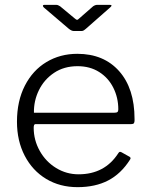

<svg xmlns="http://www.w3.org/2000/svg" viewBox="-20 -762 619 792"><path d="M304 -43Q412 -43 468 -130Q471 -135 474 -135.5Q477 -136 481 -134L515 -115Q518 -113 518.5 -110Q519 -107 516 -103Q479 -45 426 -17.5Q373 10 300 10Q227 10 170.5 -24Q114 -58 82 -119.5Q50 -181 50 -260Q50 -345 82.5 -408.5Q115 -472 171.5 -506Q228 -540 299 -540Q408 -540 471.5 -468.5Q535 -397 535 -271V-265Q535 -258 532.5 -254Q530 -250 521 -250H126Q119 -250 119 -235Q119 -184 144 -139.5Q169 -95 211.5 -69Q254 -43 304 -43ZM451 -297Q461 -297 464.5 -300Q468 -303 468 -311Q468 -359 447.5 -400Q427 -441 389 -465Q351 -489 300 -489Q244 -489 203 -461.5Q162 -434 140.5 -390Q119 -346 120 -297ZM381 -742H433Q440 -742 440 -739Q440 -736 434 -731L334 -643Q332 -642 327.5 -638Q323 -634 316 -634H285Q275 -634 263 -644L161 -731Q157 -735 157 -738Q157 -742 164 -742H211Q216 -742 219.5 -740.5Q223 -739 228 -736L287 -687Q295 -680 298 -680Q301 -680 308 -687L364 -736Q373 -742 381 -742Z"/></svg>

Font: Libre Franklin Light
Style: Regular
Weight: 300
Designer: Pablo Impallari, Rodrigo Fuenzalida
Foundry: Impallari Type
Version: Version 1.002; ttfautohint (v1.5)